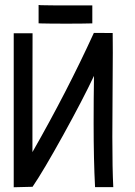

<svg xmlns="http://www.w3.org/2000/svg" viewBox="-20 -769 558 792"><path d="M360.8 -746.6V-672.4H352.5Q324.2 -671.4 253.9 -671.4Q181.2 -671.4 147.9 -672.4L139.2 -672.9V-748.5L148.4 -747.6Q180.2 -746.6 272.5 -746.6Q272.5 -746.6 352.5 -746.6ZM367.2 -633.3 444.8 -632.8Q444.8 -620.1 445.1 -592.8Q445.3 -565.4 445.3 -551.3Q445.3 -495.1 444.3 -377.4Q443.4 -259.8 443.4 -204.6Q443.4 -70.8 447.3 2.9H372.1Q366.2 -108.4 366.2 -260.7Q366.2 -360.8 367.7 -456.1Q323.2 -361.3 241 -212.4Q158.7 -63.5 114.3 1.5L36.6 3.4V-631.8H114.3Q114.3 -603.5 114 -462.4Q113.8 -321.3 113.8 -241.2V-141.6Q256.8 -391.6 367.2 -633.3Z"/></svg>

Font: FantasqueSansM Nerd Font
Style: Regular
Weight: 400
Monospace: yes
Designer: Jany Belluz
Version: Version 1.8.0 ; ttfautohint (v1.8.2);Nerd Fonts 3.4.0